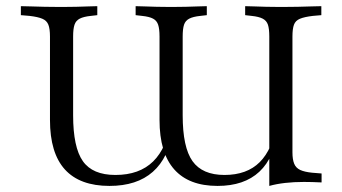

<svg xmlns="http://www.w3.org/2000/svg" viewBox="-20 -591 1109 622"><path d="M334.7 11.3Q238.7 11.3 190.3 -41.9Q141.9 -95.2 141.9 -202.4V-472.6Q141.9 -497.6 136.7 -510.9Q131.5 -524.2 117.3 -530.2Q103.2 -536.3 75.8 -539.5L47.6 -541.9V-571Q61.3 -571 81.5 -570.2Q101.6 -569.4 124.6 -569Q147.6 -568.5 171 -568.5H179H185.5Q206.5 -568.5 227 -569Q247.6 -569.4 265.3 -570.2Q283.1 -571 295.2 -571V-541.9L274.2 -539.5Q250.8 -537.1 238.3 -530.6Q225.8 -524.2 221.4 -510.9Q216.9 -497.6 216.9 -472.6V-217.7Q216.9 -113.7 248.4 -69Q279.8 -24.2 354 -24.2Q431.5 -24.2 476.2 -68.1Q521 -112.1 532.3 -196.8L540.3 -169.4Q526.6 -79.8 475 -34.3Q423.4 11.3 334.7 11.3ZM684.7 11.3Q591.9 11.3 544.4 -42.3Q496.8 -96 496.8 -202.4V-472.6Q496.8 -497.6 492.3 -510.9Q487.9 -524.2 475.8 -530.6Q463.7 -537.1 440.3 -539.5L419.4 -541.9V-571Q431.5 -571 449.2 -570.2Q466.9 -569.4 487.5 -569Q508.1 -568.5 528.2 -568.5H533.9H540.3Q561.3 -568.5 581.9 -569Q602.4 -569.4 620.2 -570.2Q637.9 -571 650 -571V-541.9L629 -539.5Q605.6 -537.1 593.1 -530.6Q580.6 -524.2 576.2 -510.9Q571.8 -497.6 571.8 -472.6V-217.7Q571.8 -113.7 603.6 -69Q635.5 -24.2 707.3 -24.2Q779.8 -24.2 821.4 -65.7Q862.9 -107.3 876.6 -189.5L881.5 -172.6Q869.4 -80.6 820.2 -34.7Q771 11.3 684.7 11.3ZM852.4 0V-472.6Q852.4 -497.6 848 -510.9Q843.5 -524.2 831 -530.6Q818.5 -537.1 795.2 -539.5L774.2 -541.9V-571Q787.1 -571 804.4 -570.2Q821.8 -569.4 842.3 -569Q862.9 -568.5 883.9 -568.5H888.7H898.4Q921.8 -568.5 944.8 -569Q967.7 -569.4 987.5 -570.2Q1007.3 -571 1021 -571V-541.9L993.5 -539.5Q966.1 -536.3 951.6 -530.2Q937.1 -524.2 932.3 -510.9Q927.4 -497.6 927.4 -472.6V-97.6Q927.4 -74.2 933.1 -60.5Q938.7 -46.8 952.8 -40.3Q966.9 -33.9 991.1 -31.5L1021.8 -29V0Q1005.6 -0.8 991.5 -1.2Q977.4 -1.6 964.5 -1.6Q932.3 -1.6 904 1.6Q875.8 4.8 852.4 11.3V-50Z"/></svg>

Font: Playfair 5pt SemiExpanded Light Light
Style: Regular
Weight: 300
Version: Version 2.203